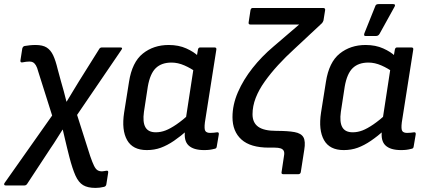

<svg xmlns="http://www.w3.org/2000/svg" viewBox="-65 -722 2076 939"><path d="M402 197Q364 197 341.5 183.5Q319 170 304 136.5Q289 103 274 45L263 1Q258 -21 252.5 -43Q247 -65 242 -88H241Q226 -65 212.5 -43Q199 -21 183 2L68 177Q63 185 54 185H-37Q-43 185 -44.5 181Q-46 177 -42 172L190 -157L122 -372Q117 -392 110.5 -402.5Q104 -413 97 -417Q90 -421 79 -421Q70 -421 63 -420Q56 -419 45 -417Q33 -415 35 -427L44 -485Q47 -495 55 -497Q67 -499 80.5 -500.5Q94 -502 109 -502Q144 -502 163.5 -489.5Q183 -477 195 -451.5Q207 -426 217 -384L233 -325Q240 -301 247 -275.5Q254 -250 260 -225H261Q276 -250 291.5 -275.5Q307 -301 321 -324L420 -482Q424 -490 434 -490H523Q538 -490 528 -477L312 -160L376 41Q387 73 395 89Q403 105 412 110.5Q421 116 434 116Q437 116 442.5 115Q448 114 455 113Q466 111 464 123L455 180Q453 190 443 192Q423 197 402 197Z M653 12Q584 12 556.5 -37Q529 -86 542 -171L566 -322Q581 -418 633.5 -460Q686 -502 760 -502Q809 -502 846.5 -485Q884 -468 904 -448L896 -368Q869 -388 837 -402Q805 -416 774 -416Q725 -416 697 -389Q669 -362 658 -299L639 -175Q632 -125 646 -100Q660 -75 697 -75Q721 -75 744.5 -84Q768 -93 798 -113.5Q828 -134 868 -170L855 -88Q819 -56 786 -33.5Q753 -11 721.5 0.5Q690 12 653 12ZM933 12Q881 12 857 -11Q833 -34 840 -85L843 -106V-136L883 -397L895 -432L903 -479Q905 -490 914 -490H984Q995 -490 993 -479L937 -123Q933 -90 939.5 -81Q946 -72 963 -72Q972 -72 981 -73Q990 -74 997 -75Q1007 -76 1005 -64L995 -5Q994 5 983 6Q972 9 960.5 10.5Q949 12 933 12Z M1321 130Q1310 130 1312 120L1324 40Q1327 24 1322.5 15.5Q1318 7 1307 3.5Q1296 0 1278 0H1250Q1160 0 1116 -39.5Q1072 -79 1072 -149Q1072 -210 1098.5 -271Q1125 -332 1170 -389Q1215 -446 1272 -494L1398 -602H1160Q1149 -602 1151 -613L1160 -672Q1162 -683 1171 -683H1515Q1527 -683 1525 -672L1517 -622Q1516 -618 1514 -615Q1512 -612 1510 -609L1375 -483Q1332 -444 1295 -403.5Q1258 -363 1229.5 -323Q1201 -283 1185.5 -243Q1170 -203 1170 -163Q1170 -122 1198 -102Q1226 -82 1286 -82Q1343 -82 1375.5 -76Q1408 -70 1419 -50.5Q1430 -31 1423 11L1406 120Q1404 130 1393 130Z M1616 12Q1547 12 1519.5 -37Q1492 -86 1505 -171L1529 -322Q1544 -418 1596.5 -460Q1649 -502 1723 -502Q1772 -502 1809.5 -485Q1847 -468 1867 -448L1859 -368Q1832 -388 1800 -402Q1768 -416 1737 -416Q1688 -416 1660 -389Q1632 -362 1621 -299L1602 -175Q1595 -125 1609 -100Q1623 -75 1660 -75Q1684 -75 1707.5 -84Q1731 -93 1761 -113.5Q1791 -134 1831 -170L1818 -88Q1782 -56 1749 -33.5Q1716 -11 1684.5 0.5Q1653 12 1616 12ZM1896 12Q1844 12 1820 -11Q1796 -34 1803 -85L1806 -106V-136L1846 -397L1858 -432L1866 -479Q1868 -490 1877 -490H1947Q1958 -490 1956 -479L1900 -123Q1896 -90 1902.5 -81Q1909 -72 1926 -72Q1935 -72 1944 -73Q1953 -74 1960 -75Q1970 -76 1968 -64L1958 -5Q1957 5 1946 6Q1935 9 1923.5 10.5Q1912 12 1896 12ZM1722 -546Q1717 -546 1716 -549.5Q1715 -553 1717 -559L1770 -691Q1772 -698 1776.5 -700Q1781 -702 1787 -702H1858Q1865 -702 1866.5 -698Q1868 -694 1864 -688L1791 -556Q1785 -546 1774 -546Z"/></svg>

Font: Sofia Sans SemiBold
Style: Italic
Weight: 600
Italic angle: -9°
Designer: Botio Nikoltchev, Ani Petrova
Foundry: lettersoup
Version: Version 4.100-B